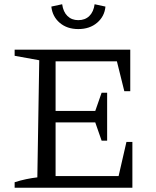

<svg xmlns="http://www.w3.org/2000/svg" viewBox="-20 -885 733 905"><path d="M576 -216H604V0H49V-26Q77 -35 103.5 -40.5Q130 -46 156 -49L165 -601L49 -622V-651H594V-455H566L531 -596H208L242 -630V-362H429L459 -448H485V-222H459L429 -308H242V-21L208 -55H539ZM349 -748Q296 -748 261.5 -777.5Q227 -807 222 -854L273 -865Q278 -829 298 -809.5Q318 -790 349 -790Q381 -790 401 -809.5Q421 -829 426 -865L477 -854Q473 -808 438 -778Q403 -748 349 -748Z"/></svg>

Font: Piazzolla 24pt
Style: Regular
Weight: 400
Designer: Juan Pablo del Peral
Foundry: Huerta Tipografica
Version: Version 2.005